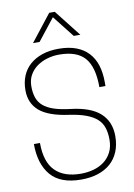

<svg xmlns="http://www.w3.org/2000/svg" viewBox="-107 -1076 801 1151"><g transform="rotate(-10 293.5 -501.0)"><path d="M293 8Q166 8 107.5 -61Q49 -130 49 -251H86Q86 -136 140 -81.5Q194 -27 297 -27Q336 -27 373 -37Q410 -47 438 -68Q466 -89 483 -121.5Q500 -154 500 -199Q500 -239 490 -270.5Q480 -302 455.5 -324.5Q431 -347 390 -362.5Q349 -378 287 -387Q164 -404 109.5 -451Q55 -498 55 -577Q55 -625 71 -664Q87 -703 118 -730.5Q149 -758 193 -773Q237 -788 293 -788Q355 -788 400 -771Q445 -754 474.5 -722Q504 -690 518 -645Q532 -600 532 -543V-519H495Q495 -641 447 -697Q399 -753 290 -753Q253 -753 217.5 -742.5Q182 -732 154.5 -712Q127 -692 110.5 -662.5Q94 -633 94 -594Q94 -555 104 -525.5Q114 -496 138 -475Q162 -454 202 -440.5Q242 -427 302 -420Q423 -406 480.5 -354Q538 -302 538 -214Q538 -160 520.5 -118.5Q503 -77 471 -49Q439 -21 394 -6.5Q349 8 293 8ZM437 -848H397L293 -980L189 -848H149L276 -1010H310Z"/></g></svg>

Font: Tanohe Sans ExtraLight
Style: Regular
Weight: 250
Designer: Village Type and Design LLC & Cristiano Sobral
Foundry: Cooper Hewitt Smithsonian Design Museum
Version: Version 1.00;September 29, 2021;FontCreator 13.0.0.2655 64-b